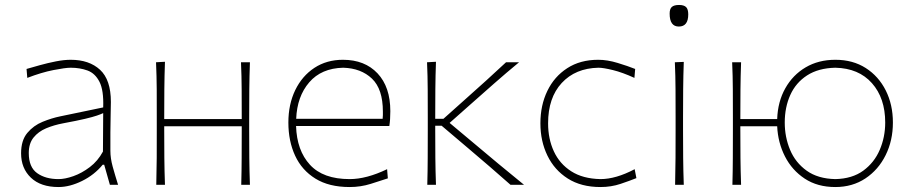

<svg xmlns="http://www.w3.org/2000/svg" viewBox="-20 -745 3682 774"><path d="M216 9Q144 9 104.5 -28.8Q65 -66.5 65 -127Q65 -179 90 -209Q115 -239 151.8 -254Q188.5 -269 223 -276L396 -312Q398.5 -381 381 -415.2Q363.5 -449.5 332.8 -460.8Q302 -472 265 -472Q243.5 -472 195.2 -462.5Q147 -453 90 -431L87 -467Q109 -473.5 140.5 -482.2Q172 -491 205 -497.5Q238 -504 265 -504Q339.5 -504 383.2 -463.8Q427 -423.5 427 -334Q427 -313 426 -279.2Q425 -245.5 425 -211V-137Q425 -107 434.2 -73.5Q443.5 -40 456 0H423L400 -81H394Q360.5 -40 310.8 -15.5Q261 9 216 9ZM216 -23Q242 -23 276 -35Q310 -47 342.2 -71.5Q374.5 -96 395 -134L396 -289Q386.5 -284.5 370.5 -279Q354.5 -273.5 323 -266Q291.5 -258.5 235 -248Q197.5 -241 166 -227.8Q134.5 -214.5 115.2 -190.5Q96 -166.5 96 -128Q96 -71 129.8 -47Q163.5 -23 216 -23Z M610 0Q611.5 -56.5 611.8 -108.5Q612 -160.5 612 -221V-271Q612 -332 611.8 -385Q611.5 -438 609 -494L645 -496Q643 -439.5 642.5 -385.8Q642 -332 642 -271V-265H954.5V-271Q954.5 -332 954.2 -385Q954 -438 951.5 -494H987.5Q985.5 -438 985 -385Q984.5 -332 984.5 -271V-221Q984.5 -160.5 985 -108.5Q985.5 -56.5 987.5 0H952.5Q954 -56.5 954.2 -108.5Q954.5 -160.5 954.5 -221V-236H642V-221Q642 -160.5 642.5 -108.5Q643 -56.5 645 0Z M1389.5 9Q1306.5 9 1251.8 -24.8Q1197 -58.5 1169.8 -117.2Q1142.5 -176 1142.5 -251Q1142.5 -324.5 1170.2 -381.8Q1198 -439 1247.5 -471.5Q1297 -504 1362.5 -504Q1450.5 -504 1502 -449.2Q1553.5 -394.5 1553.5 -297Q1553.5 -262.5 1549.5 -237H1173.5Q1176.5 -138.5 1229.5 -80.8Q1282.5 -23 1389.5 -23Q1457.5 -23 1540.5 -63L1543.5 -26Q1515 -16.5 1474.5 -3.8Q1434 9 1389.5 9ZM1363.5 -472Q1275.5 -470 1226.5 -413Q1177.5 -356 1174 -266H1522.5Q1523.5 -273.5 1523.5 -280.8Q1523.5 -288 1523.5 -295Q1523.5 -386 1479.5 -428Q1435.5 -470 1363.5 -472Z M1702.5 0Q1704 -56.5 1704.2 -108.5Q1704.5 -160.5 1704.5 -221V-271Q1704.5 -332 1704.2 -385Q1704 -438 1701.5 -494L1737.5 -496Q1735.5 -440 1735 -386Q1734.5 -332 1734.5 -271V-266H1767.5L1857 -346Q1898.5 -383 1939.8 -420.2Q1981 -457.5 2020 -494H2072.5Q2021 -451.5 1972.5 -408.8Q1924 -366 1876.5 -324L1792.5 -249.5L1888 -169.5Q1938.5 -127 1989.5 -84.5Q2040.5 -42 2092.5 0H2038Q1997 -36.5 1954.5 -73Q1912 -109.5 1869 -146L1760.5 -238H1734.5V-221Q1734.5 -160.5 1735 -108.5Q1735.5 -56.5 1737.5 0Z M2400.5 9Q2323 9 2269 -25.2Q2215 -59.5 2186.8 -117.8Q2158.5 -176 2158.5 -248Q2158.5 -320.5 2186.5 -378.5Q2214.5 -436.5 2266.8 -470.2Q2319 -504 2391.5 -504Q2428.5 -504 2470.2 -491.2Q2512 -478.5 2540.5 -467L2537.5 -431Q2489.5 -453 2450.8 -462.5Q2412 -472 2392.5 -472Q2299.5 -470 2244.5 -410.5Q2189.5 -351 2189.5 -248Q2189.5 -185 2212.8 -134.8Q2236 -84.5 2282.8 -54.5Q2329.5 -24.5 2400.5 -23Q2463 -23 2538.5 -63L2545.5 -27Q2519.5 -16.5 2481.8 -3.8Q2444 9 2400.5 9Z M2701.5 0Q2703 -56.5 2703.2 -108.5Q2703.5 -160.5 2703.5 -221V-271Q2703.5 -332 2703.2 -385Q2703 -438 2700.5 -494L2736.5 -495.5Q2734.5 -439 2734 -385.5Q2733.5 -332 2733.5 -271V-221Q2733.5 -160.5 2734 -108.5Q2734.5 -56.5 2736.5 0ZM2716.5 -638Q2679.5 -638 2679.5 -690Q2679.5 -709.5 2688.5 -717.2Q2697.5 -725 2717.5 -725Q2737 -725 2745.8 -716.5Q2754.5 -708 2754.5 -687Q2754.5 -638 2716.5 -638Z M2932.5 0Q2934 -56.5 2934.2 -108.5Q2934.5 -160.5 2934.5 -221V-271Q2934.5 -332 2934.2 -385Q2934 -438 2931.5 -494H2967.5Q2965.5 -438 2965 -385Q2964.5 -332 2964.5 -271V-265H3113Q3115.5 -335.5 3145.8 -389.2Q3176 -443 3227.8 -473.5Q3279.5 -504 3347.5 -504Q3418 -504 3470 -470.8Q3522 -437.5 3550.8 -380.2Q3579.5 -323 3579.5 -251Q3579.5 -178.5 3550.2 -119.5Q3521 -60.5 3468.8 -25.8Q3416.5 9 3347.5 9Q3275.5 9 3224.2 -24.8Q3173 -58.5 3144.5 -114.2Q3116 -170 3113 -236H2964.5V-221Q2964.5 -160.5 2965 -108.5Q2965.5 -56.5 2967.5 0ZM3347.5 -23Q3415.5 -24.5 3460 -57Q3504.5 -89.5 3526.5 -141Q3548.5 -192.5 3548.5 -251Q3548.5 -349.5 3495 -409.8Q3441.5 -470 3347.5 -472Q3279 -470.5 3233.5 -441Q3188 -411.5 3165.8 -362Q3143.5 -312.5 3143.5 -251Q3143.5 -192.5 3165 -141Q3186.5 -89.5 3231.8 -57Q3277 -24.5 3347.5 -23Z"/></svg>

Font: Commissioner Flair Thin
Style: Regular
Weight: 100
Designer: Kostas Bartsokas
Foundry: Kostas Bartsokas
Version: Version 1.000; ttfautohint (v1.8.3)